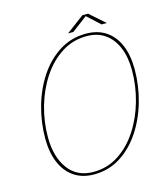

<svg xmlns="http://www.w3.org/2000/svg" viewBox="-124 -942 911 1046"><g transform="rotate(-15 332.0 -419.0)"><path d="M277 8.5Q211.5 8.5 165 -23Q118.5 -54.5 94 -112.5Q69.5 -170.5 69.5 -249.5Q69.5 -342 94.8 -430.2Q120 -518.5 167.2 -589.2Q214.5 -660 281.2 -702Q348 -744 431 -744Q496.5 -744 542.8 -713.2Q589 -682.5 613.5 -625.2Q638 -568 638 -488.5Q638 -396 612.8 -307.2Q587.5 -218.5 540.2 -147.2Q493 -76 426.5 -33.8Q360 8.5 277 8.5ZM277 -5.5Q356 -5.5 419.5 -47Q483 -88.5 528.5 -158Q574 -227.5 598.2 -313Q622.5 -398.5 622.5 -486Q622.5 -560 600 -614.8Q577.5 -669.5 534.8 -699.8Q492 -730 431 -730Q352.5 -730 288.8 -688.8Q225 -647.5 179.5 -578.5Q134 -509.5 109.8 -424.8Q85.5 -340 85.5 -252.5Q85.5 -141.5 135.5 -73.5Q185.5 -5.5 277 -5.5ZM338 -770.5 439 -846H471L556.5 -770.5H527L451 -840.5H460.5L367.5 -770.5Z"/></g></svg>

Font: Epilogue Thin
Style: Italic
Weight: 250
Italic angle: -12°
Designer: Tyler Finck
Foundry: Etcetera Type Co
Version: Version 2.112